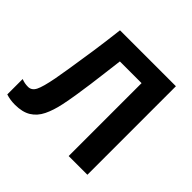

<svg xmlns="http://www.w3.org/2000/svg" viewBox="-175 -900 1095 1095"><g transform="rotate(45 372.5 -352.0)"><path d="M655 0H504V-588H329Q323 -542 316.5 -488Q310 -434 302.5 -378.5Q295 -323 287 -273.5Q279 -224 271 -186Q258 -124 236.5 -80Q215 -36 177.5 -13Q140 10 80 10Q41 10 8 -1V-125Q21 -120 33.5 -117.5Q46 -115 61 -115Q90 -115 105.5 -145.5Q121 -176 137 -260Q143 -292 154 -360Q165 -428 178.5 -519.5Q192 -611 204 -714H655Z"/></g></svg>

Font: Noto Sans
Style: Bold
Weight: 700
Designer: Monotype Design Team
Foundry: Monotype Imaging Inc.
Version: Version 2.000;GOOG;noto-source:20170915:90ef993387c0; ttfaut